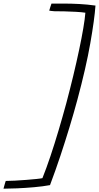

<svg xmlns="http://www.w3.org/2000/svg" viewBox="-123 -824 568 1102"><path d="M321 -251Q300.5 -175 276 -94.2Q251.5 -13.5 223.8 70Q196 153.5 164 238.5Q123.5 246 72.8 250.5Q22 255 -25.2 257Q-72.5 259 -103 259Q-101.5 253.5 -99 244.5Q-96.5 235.5 -94 226.8Q-91.5 218 -90 214.5Q-69 214.5 -37.2 212.8Q-5.5 211 27.8 208.5Q61 206 86.8 203.2Q112.5 200.5 120.5 198.5Q143 142.5 166.5 72.5Q190 2.5 213 -75Q236 -152.5 257.5 -231.5Q279 -312.5 297.8 -390.5Q316.5 -468.5 331.2 -538Q346 -607.5 355.2 -662.5Q364.5 -717.5 367 -751Q344.5 -754.5 312 -756.2Q279.5 -758 246.8 -758.8Q214 -759.5 189.5 -759.5Q178.5 -760.5 170.8 -761.2Q163 -762 159.5 -763Q161.5 -771 165.5 -782.8Q169.5 -794.5 172.5 -803.5Q189.5 -803.5 206 -803.5Q222.5 -803.5 238 -803.5Q287.5 -803.5 333 -801Q378.5 -798.5 425 -792Q419.5 -713.5 395.2 -575.2Q371 -437 321 -251Z"/></svg>

Font: Grandstander Thin ExtraLight
Style: Italic
Weight: 250
Italic angle: -15°
Version: Version 1.200